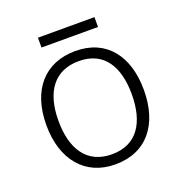

<svg xmlns="http://www.w3.org/2000/svg" viewBox="-122 -764 834 881"><g transform="rotate(-20 295.0 -324.0)"><path d="M434 -658H158V-610H434ZM533 -267C533 -432 450 -542 298 -542C148 -542 57 -439 57 -267C57 -99 147 10 294 10C449 10 533 -100 533 -267ZM116 -267C116 -408 177 -493 297 -493C422 -493 474 -399 474 -267C474 -131 419 -39 295 -39C173 -39 116 -130 116 -267Z"/></g></svg>

Font: Noto Sans Sinhala UI Light
Style: Regular
Weight: 300
Designer: Jelle Bosma - Monotype Design Team
Foundry: Monotype Imaging Inc.
Version: Version 2.006